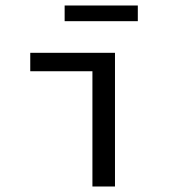

<svg xmlns="http://www.w3.org/2000/svg" viewBox="-20 -678 640 698"><path d="M316 0H398V-486H90V-419H316ZM215 -601H481V-658H215Z"/></svg>

Font: Hasklig
Style: Regular
Weight: 400
Monospace: yes
Designer: Paul D. Hunt, Teo Tuominen
Foundry: Adobe Systems Incorporated
Version: Version 2.030;PS 1.0;hotconv 16.6.51;makeotf.lib2.5.65220